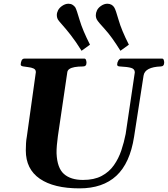

<svg xmlns="http://www.w3.org/2000/svg" viewBox="-20 -1012 915 1046"><path d="M413.1 14.2Q272.9 14.2 196.8 -38.3Q120.6 -90.8 120.6 -192.4Q120.6 -212.4 121.8 -231.9Q123 -251.5 126 -266.6L175.3 -619.1Q175.3 -633.3 162.8 -638.9Q150.4 -644.5 134 -646.2Q117.7 -647.9 105.2 -650.4Q92.8 -652.8 92.8 -660.2Q92.8 -670.9 97.4 -681.9Q102.1 -692.9 114.3 -692.9H439Q446.3 -692.9 448.7 -684.8Q451.2 -676.8 451.2 -670.4Q451.2 -649.9 432.1 -649.9Q405.3 -649.9 386.7 -646.5Q368.2 -643.1 358.2 -636.2Q348.1 -629.4 346.7 -618.7L295.4 -270.5Q292 -247.6 289.8 -221.2Q287.6 -194.8 288.1 -176.3Q291.5 -96.7 328.4 -64.2Q365.2 -31.7 432.1 -31.7Q493.2 -31.7 533.9 -53.5Q574.7 -75.2 600.3 -111.6Q626 -147.9 640.9 -192.4Q655.8 -236.8 664.6 -282.2L714.4 -617.7Q714.4 -636.2 694.6 -642.1Q674.8 -647.9 633.3 -649.9Q618.2 -650.4 618.2 -660.2Q618.2 -670.9 624.5 -681.9Q630.9 -692.9 639.6 -692.9H862.3Q869.6 -692.9 872.1 -685.3Q874.5 -677.7 874.5 -671.4Q874.5 -650.4 855.5 -649.9Q814 -648.4 790 -636.2Q766.1 -624 762.2 -600.6L710.4 -266.6Q688 -123 614 -54.4Q540 14.2 413.1 14.2ZM424.3 -735.4Q392.1 -787.1 365 -821.5Q337.9 -856 319.8 -876Q301.8 -896 296.4 -904.3Q289.6 -915.5 289.6 -930.2Q289.6 -942.9 296.4 -956.1Q303.2 -969.2 317.9 -979.5Q335.4 -991.7 353 -991.7Q365.7 -991.7 375.2 -985.8Q384.8 -980 390.6 -971.2Q397.5 -958.5 413.8 -902.8Q430.2 -847.2 470.2 -768.6ZM636.2 -735.4Q587.9 -813 551.8 -852.3Q515.6 -891.6 508.3 -904.3Q502 -915.5 502 -929.2Q502 -941.9 508.3 -955.3Q514.6 -968.8 529.8 -979.5Q547.4 -991.7 564.9 -991.7Q577.6 -991.7 587.4 -986.1Q597.2 -980.5 602.5 -971.2Q610.4 -959 626.2 -903.1Q642.1 -847.2 682.1 -768.6Z"/></svg>

Font: Gelasio
Style: Italic
Weight: 400
Italic angle: -8.5°
Designer: Eben Sorkin
Foundry: Eben Sorkin
Version: Version 1.008